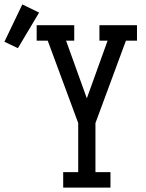

<svg xmlns="http://www.w3.org/2000/svg" viewBox="-143 -849 663 869"><path d="M143 0V-70H211V-292L73 -665H23V-735H193V-665H156L250 -404L344 -665H307V-735H477V-665H427L289 -292V-70H357V0ZM-62 -631 -123 -660 -42 -829 34 -792Z"/></svg>

Font: Iosevka Slab
Style: Regular
Weight: 400
Monospace: yes
Designer: Belleve Invis
Foundry: Belleve Invis
Version: Version 11.2.4; ttfautohint (v1.8.3)